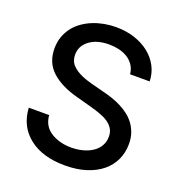

<svg xmlns="http://www.w3.org/2000/svg" viewBox="-134 -850 912 975"><g transform="rotate(20 321.5 -362.5)"><path d="M161.2 -201Q165.8 -142 212.7 -112.9Q259.2 -84.2 322.4 -84.2Q340.6 -84.2 359.6 -87Q378.6 -89.8 396.5 -95.7Q414.4 -101.6 430.2 -111Q446 -120.4 457.9 -133.5Q469.8 -146.7 476.7 -163.7Q483.7 -180.8 483.7 -202.1Q483.7 -226.2 473 -243.6Q462.4 -261 443.9 -273.8Q425.4 -286.6 400.2 -295.8Q375 -305 345.9 -312.9L259.9 -336.3Q171.9 -360.1 121.4 -406.2Q70.7 -452.8 70.7 -528.4Q70.7 -563.2 81 -592.2Q91.3 -621.1 109.2 -644.4Q127.1 -667.6 151.8 -685Q176.5 -702.4 205.1 -714Q233.7 -725.5 265.3 -731.4Q296.9 -737.2 328.5 -737.2Q383.5 -737.2 429.5 -722.1Q475.5 -707 509.2 -680Q543 -653.1 562.1 -616.3Q581.3 -579.5 582.4 -536.2H476.6Q473.4 -565.3 459.2 -585.6Q445 -605.8 424.2 -618.4Q403.4 -631 377.8 -636.7Q352.3 -642.4 326 -642.4Q259.6 -642.4 219.5 -611.9Q180 -581.7 180 -534.8Q180 -500.4 201.3 -478.3Q212 -467.3 225.3 -458.8Q238.6 -450.3 253.2 -443.9Q267.8 -437.5 282.8 -432.7Q297.9 -427.9 312.1 -424L383.2 -405.5Q406.2 -399.9 430.8 -391.5Q455.3 -383.2 478.5 -371.4Q501.8 -359.7 522.4 -343.9Q543 -328.1 558.6 -307.2Q574.2 -286.2 583.3 -259.9Q592.3 -233.7 592.3 -201Q592.3 -154.8 574.2 -115.8Q556.1 -76.7 521.7 -48.3Q487.2 -19.9 437.1 -3.9Q387.1 12.1 323.2 12.1Q201 12.1 128.9 -45.1Q56.5 -102.3 51.1 -201Z"/></g></svg>

Font: Inter P Medium
Style: Regular
Weight: 500
Designer: Rasmus Andersson
Foundry: rsms
Version: Version 3.018;git-588b23468